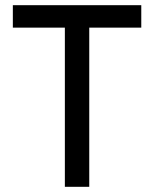

<svg xmlns="http://www.w3.org/2000/svg" viewBox="-20 -720 594 740"><path d="M230 0V-613.5H29.5V-700H524.5V-613.5H324V0Z"/></svg>

Font: Geologica Light
Style: Regular
Weight: 300
Designer: Sindre Bremnes, Frode Helland
Foundry: Monokrom Skriftforlag AS
Version: Version 1.010; ttfautohint (v1.8.4.7-5d5b);gftools[0.9.28]